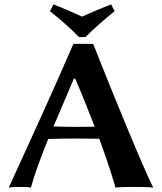

<svg xmlns="http://www.w3.org/2000/svg" viewBox="-20 -853 741 876"><path d="M200 -219C238 -220 297 -221 333 -221C365 -221 400 -220 433 -220C479 -94 501 -19 507 3C524 0 571 0 588 0C605 0 662 0 679 3C629 -98 491 -434 405 -653H315C219 -431 121 -218 20 3C32 0 65 0 76 0C87 0 109 0 121 3C137 -56 166 -135 200 -219ZM412 -275C383 -275 352 -274 328 -274C299 -274 255 -275 224 -276L317 -494H323C359 -412 387 -339 412 -275ZM208 -802C253 -766 301 -725 340 -684H370C409 -723 458 -766 503 -802L487 -833C441 -815 397 -797 355 -777C312 -797 270 -815 224 -833Z"/></svg>

Font: Libertinus Sans
Style: Bold
Weight: 700
Designer: Philipp H. Poll, Khaled Hosny
Foundry: Caleb Maclennan
Version: Version 7.050;RELEASE